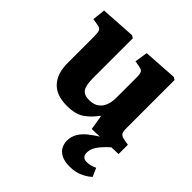

<svg xmlns="http://www.w3.org/2000/svg" viewBox="-200 -673 1067 1067"><g transform="rotate(45 333.5 -139.0)"><path d="M508 242Q465 242 440 228.5Q415 215 404.5 194Q394 173 394 151Q394 118 410 91.5Q426 65 452.5 44Q479 23 508 5L446 7L432 -79H428Q399 -38 361.5 -12Q324 14 256 14Q175 14 133.5 -30.5Q92 -75 92 -157V-363Q92 -395 87 -408Q82 -421 59 -425L21 -431L29 -507L236 -520L251 -511V-198Q251 -140 267 -118Q283 -96 322 -96Q369 -96 394.5 -126.5Q420 -157 420 -215V-364Q420 -400 414 -410.5Q408 -421 386 -425L352 -431L364 -507L564 -520L579 -511V-135Q579 -106 585.5 -95Q592 -84 611 -80L650 -73V0L595 2Q557 36 538 63.5Q519 91 519 119Q519 157 556 157Q584 157 616 142L638 192Q616 212 583.5 227Q551 242 508 242Z"/></g></svg>

Font: Literata
Style: Bold
Weight: 700
Designer: Latin by Veronika Burian and Jose Scaglione. Greek by Irene Vlachou. Cyrillic by Vera Evstafieva.
Foundry: TypeTogether
Version: Version 3.103; ttfautohint (v1.8.4.7-5d5b);gftools[0.9.29]